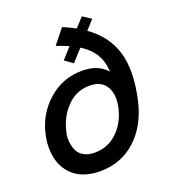

<svg xmlns="http://www.w3.org/2000/svg" viewBox="-139 -856 851 964"><g transform="rotate(-20 286.5 -373.5)"><path d="M410.6 -677.2Q504.9 -610.4 534.2 -510.5Q563.5 -410.6 529.8 -260.3Q501.5 -136.2 422.6 -64.2Q343.8 7.8 231.4 7.8Q190.4 7.8 156.7 -2.4Q123 -12.7 99.4 -30.8Q75.7 -48.8 59.3 -74Q43 -99.1 35.6 -129.2Q28.3 -159.2 28.3 -192.9Q28.3 -226.6 36.6 -262.2Q59.6 -363.3 136.5 -430.7Q213.4 -498 317.4 -498Q401.9 -498 447.3 -445.8Q444.8 -550.3 349.1 -609.9L292 -546.9L248.5 -577.6L300.8 -635.3Q270.5 -648.4 235.4 -660.2L297.9 -738.3Q334 -722.7 365.2 -706.1L409.7 -754.9L454.6 -725.6ZM425.8 -262.7Q439.9 -329.1 414.3 -371.8Q388.7 -414.6 325.2 -414.6Q255.9 -414.6 206.3 -364.3Q156.7 -314 139.6 -242.2Q131.3 -212.4 134.3 -184.8Q137.2 -157.2 147.5 -136Q157.7 -114.7 181.2 -102.1Q204.6 -89.4 237.8 -89.4Q308.6 -89.4 358.9 -137.9Q409.2 -186.5 425.8 -262.7Z"/></g></svg>

Font: HK Grotesk SemiBold Italic
Style: Regular
Weight: 600
Italic angle: -13°
Designer: Alfredo Marco Pradil and Stefan Peev
Foundry: Hanken Design Co.
Version: Version 1.000;PS 001.000;hotconv 1.0.88;makeotf.lib2.5.64775